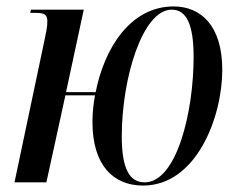

<svg xmlns="http://www.w3.org/2000/svg" viewBox="-20 -566 734 596"><path d="M424 10C590 10 670 -203 670 -349C670 -487 603 -546 519 -546C383 -546 303 -413 277 -280H185L240 -536H76L74 -526H91C118 -526 127 -521 127 -499C127 -483 123 -464 117 -436L25 0H124L183 -270H275C270 -244 267 -215 267 -187C267 -54 331 10 424 10ZM429 0C383 0 358 -40 358 -143C358 -322 422 -536 513 -536C560 -536 581 -488 581 -389C581 -217 528 0 429 0Z"/></svg>

Font: Noto Serif Display ExtraCondensed Medium
Style: Italic
Weight: 500
Width: 2
Italic angle: -12°
Designer: Monotype Design Team
Foundry: Monotype Imaging Inc.
Version: Version 2.009